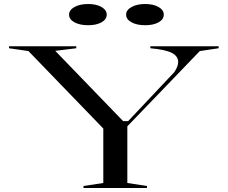

<svg xmlns="http://www.w3.org/2000/svg" viewBox="-20 -939 1137 959"><path d="M397 0V-10L496 -25V-297L122 -684L25 -698V-708H361V-698L256 -685L595 -334H620L850 -578Q860 -592 865 -605.5Q870 -619 870 -629Q870 -658 839 -674.5Q808 -691 731 -698V-708H1072V-698L978 -684L616 -308V-25L714 -10V0ZM705 -919Q746 -919 772 -904Q798 -889 798 -866Q798 -842 772 -827.5Q746 -813 705 -813Q664 -813 637 -827.5Q610 -842 610 -866Q610 -889 637 -904Q664 -919 705 -919ZM420 -919Q461 -919 487 -904Q513 -889 513 -866Q513 -842 487 -827.5Q461 -813 420 -813Q379 -813 352 -827.5Q325 -842 325 -866Q325 -889 352 -904Q379 -919 420 -919Z"/></svg>

Font: Kalnia Expanded Light
Style: Regular
Weight: 300
Width: 7
Designer: Frida Medrano
Foundry: Frida Medrano
Version: Version 1.105